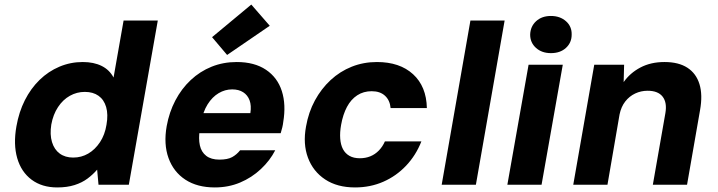

<svg xmlns="http://www.w3.org/2000/svg" viewBox="-20 -810 3150 842"><path d="M231 12Q164 12 118.5 -22Q73 -56 55.5 -116.5Q38 -177 52 -256Q63 -319 89 -370.5Q115 -422 153.5 -459.5Q192 -497 240.5 -517.5Q289 -538 343 -538Q391 -538 425.5 -521Q460 -504 478 -470L522 -720H672L545 0H412L406 -66Q388 -45 364 -27Q340 -9 307 1.5Q274 12 231 12ZM301 -119Q337 -119 367 -136.5Q397 -154 418.5 -186.5Q440 -219 447 -263Q455 -308 445.5 -340.5Q436 -373 412 -390Q388 -407 352 -407Q317 -407 286.5 -390Q256 -373 234.5 -340.5Q213 -308 205 -264Q198 -220 208 -187Q218 -154 242 -136.5Q266 -119 301 -119Z M922 12Q845 12 793 -22Q741 -56 719 -117Q697 -178 711 -257Q722 -318 749 -369.5Q776 -421 816.5 -459Q857 -497 908 -517.5Q959 -538 1018 -538Q1096 -538 1146.5 -504Q1197 -470 1216 -410.5Q1235 -351 1222 -274Q1221 -264 1218 -251.5Q1215 -239 1211 -226H811L827 -314H1078Q1083 -347 1074.5 -370Q1066 -393 1046.5 -405.5Q1027 -418 998 -418Q967 -418 939 -401.5Q911 -385 890.5 -352.5Q870 -320 861 -270L856 -241Q850 -202 856.5 -172.5Q863 -143 884.5 -126.5Q906 -110 942 -110Q978 -110 998 -121Q1018 -132 1033 -151H1187Q1164 -106 1124 -68.5Q1084 -31 1033 -9.5Q982 12 922 12ZM976 -569 910 -647 1082 -790 1163 -697Z M1537 12Q1459 12 1406 -23Q1353 -58 1330.5 -118.5Q1308 -179 1322 -255Q1333 -318 1361 -369.5Q1389 -421 1430 -459Q1471 -497 1522.5 -517.5Q1574 -538 1633 -538Q1733 -538 1791.5 -484.5Q1850 -431 1852 -336H1693Q1690 -370 1668.5 -390Q1647 -410 1610 -410Q1574 -410 1546.5 -392Q1519 -374 1501.5 -341Q1484 -308 1476 -263Q1470 -230 1472 -202.5Q1474 -175 1484 -156Q1494 -137 1512.5 -126.5Q1531 -116 1558 -116Q1583 -116 1604 -124.5Q1625 -133 1641.5 -150Q1658 -167 1668 -190H1828Q1804 -129 1761 -83.5Q1718 -38 1661 -13Q1604 12 1537 12Z M1917 0 2043 -720H2193L2067 0Z M2205 0 2298 -526H2448L2355 0ZM2396 -577Q2356 -577 2330.5 -600Q2305 -623 2305 -658Q2306 -694 2331 -717Q2356 -740 2396 -740Q2436 -740 2462 -717Q2488 -694 2487 -658Q2487 -623 2462 -600Q2437 -577 2396 -577Z M2494 0 2586 -526H2717L2715 -450Q2743 -490 2788.5 -514Q2834 -538 2894 -538Q2956 -538 2994.5 -513Q3033 -488 3047.5 -441Q3062 -394 3050 -327L2993 0H2843L2898 -314Q2906 -360 2886 -386Q2866 -412 2820 -412Q2791 -412 2765.5 -400Q2740 -388 2722 -365Q2704 -342 2697 -308L2644 0Z"/></svg>

Font: DM Sans 9pt Black
Style: Italic
Weight: 900
Italic angle: -10°
Version: Version 4.004;gftools[0.9.30]